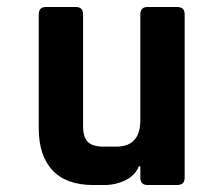

<svg xmlns="http://www.w3.org/2000/svg" viewBox="-20 -530 640 550"><path d="M280 0H247Q170 0 130.5 -42Q91 -84 91 -163V-489Q91 -510 112 -510H197Q218 -510 218 -489V-169Q218 -137 231.5 -123.5Q245 -110 276 -110H313Q382 -110 382 -186V-489Q382 -510 403 -510H487Q509 -510 509 -489V-21Q509 0 487 0H403Q382 0 382 -21V-54H378Q367 -27 339 -13.5Q311 0 280 0Z"/></svg>

Font: RajdhaniMono
Style: Bold
Weight: 700
Monospace: yes
Designer: Satya Rajpurohit, Jyotish Sonowal
Foundry: Indian Type Foundry
Version: Version 1.201;PS 1.0;hotconv 1.0.78;makeotf.lib2.5.61930; tt